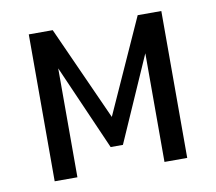

<svg xmlns="http://www.w3.org/2000/svg" viewBox="-61 -562 712 632"><g transform="rotate(-10 294.5 -245.5)"><path d="M73 0V-491H153L295 -176L437 -491H516V0H440V-395H454L315 -79H274L135 -396H149V0Z"/></g></svg>

Font: Nunito Sans 10pt Condensed Medium
Style: Regular
Weight: 500
Width: 3
Designer: Vernon Adams
Foundry: Vernon Adams
Version: Version 3.101;gftools[0.9.27]